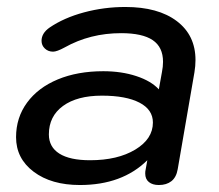

<svg xmlns="http://www.w3.org/2000/svg" viewBox="-20 -520 627 550"><path d="M26 -127Q26 -183 57.5 -226Q89 -269 145.5 -292.5Q202 -316 276 -316Q328 -316 370.5 -302Q413 -288 435 -264L444 -314Q447 -329 447 -343Q447 -385 417.5 -405Q388 -425 327 -425Q238 -425 165 -384Q143 -372 132 -372Q118 -372 108.5 -381Q99 -390 99 -403Q99 -425 122 -441Q163 -469 220.5 -484.5Q278 -500 339 -500Q433 -500 486.5 -459.5Q540 -419 540 -348Q540 -331 537 -313L489 -35Q485 -12 471 -1Q457 10 435 10Q417 10 406.5 1.5Q396 -7 396 -23Q396 -30 397 -33L402 -61Q330 10 209 10Q127 10 76.5 -28Q26 -66 26 -127ZM418 -169Q418 -206 379.5 -226Q341 -246 272 -246Q201 -246 160.5 -216.5Q120 -187 120 -135Q120 -99 150 -80Q180 -61 238 -61Q317 -61 367.5 -91.5Q418 -122 418 -169Z"/></svg>

Font: Kodchasan Medium
Style: Italic
Weight: 500
Italic angle: -10°
Version: Version 1.000; ttfautohint (v1.6)